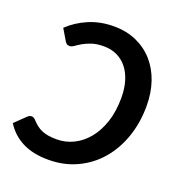

<svg xmlns="http://www.w3.org/2000/svg" viewBox="-143 -841 893 959"><g transform="rotate(20 303.5 -361.0)"><path d="M67.5 -167.5Q73 -167.5 78.2 -164.8Q83.5 -162 87.5 -158Q101 -143 114.5 -132.2Q128 -121.5 144.2 -114.8Q160.5 -108 179.8 -105Q199 -102 224 -102Q270 -102 312 -122.5Q354 -143 386.2 -182Q418.5 -221 437.5 -277.8Q456.5 -334.5 456.5 -407.5Q456.5 -457 444.5 -496.2Q432.5 -535.5 410.5 -562.8Q388.5 -590 357.5 -604.8Q326.5 -619.5 288 -619.5Q249 -619.5 222.8 -610.5Q196.5 -601.5 178.2 -590.8Q160 -580 147.5 -571Q135 -562 124.5 -562Q114 -562 108.8 -566.5Q103.5 -571 100 -576.5L64 -637Q108 -679 168 -704.8Q228 -730.5 301 -730.5Q367.5 -730.5 420.8 -706.8Q474 -683 511.5 -640.8Q549 -598.5 569 -540.2Q589 -482 589 -412.5Q589 -322 562 -245Q535 -168 486.2 -111.8Q437.5 -55.5 369.2 -23.8Q301 8 219 8Q136 8 79.8 -21Q23.5 -50 -10 -103.5L48 -159.5Q57.5 -167.5 67.5 -167.5Z"/></g></svg>

Font: Lato 2
Style: Bold Italic
Weight: 700
Italic angle: -7°
Designer: Lukasz Dziedzic with Adam Twardoch and Botio Nikoltchev
Foundry: tyPoland Lukasz Dziedzic
Version: Version 2.015; 2015-08-06; http://www.latofonts.com/